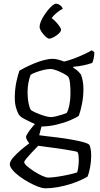

<svg xmlns="http://www.w3.org/2000/svg" viewBox="-20 -818 539 1038"><path d="M225 200Q209 200 185.5 191Q162 182 135.5 167.5Q109 153 85.5 135.5Q62 118 47.5 100.5Q33 83 33 70Q33 55 50 35Q67 15 91.5 -6Q116 -27 138 -43Q133 -49 127 -59Q121 -69 121 -77Q121 -85 132.5 -102Q144 -119 158.5 -136Q173 -153 183 -160L209 -152L192 -87Q202 -85 229.5 -82Q257 -79 293.5 -74.5Q330 -70 366 -63.5Q402 -57 429 -50Q456 -43 464 -34Q469 -21 471 -6.5Q473 8 473 24Q473 55 467 87Q461 119 453 137Q440 145 416 156Q392 167 360.5 177Q329 187 293.5 193.5Q258 200 225 200ZM241 142Q260 142 290 137.5Q320 133 350 126.5Q380 120 397 114Q401 104 403.5 82.5Q406 61 406 47Q406 35 404.5 22.5Q403 10 399 4Q397 2 376.5 -2Q356 -6 327 -10.5Q298 -15 268 -19Q238 -23 215.5 -26Q193 -29 187 -30Q171 -14 153 5Q135 24 123 38.5Q111 53 111 59Q111 67 126.5 80.5Q142 94 164.5 108.5Q187 123 208 132.5Q229 142 241 142ZM201 -134Q171 -146 150 -156Q129 -166 115.5 -173Q102 -180 94 -186Q86 -192 82 -198Q73 -213 66.5 -236Q60 -259 60 -288Q60 -335 68.5 -375Q77 -415 85 -436Q95 -442 115.5 -452.5Q136 -463 162 -474Q188 -485 215.5 -492.5Q243 -500 266 -500Q279 -500 299 -494.5Q319 -489 326 -485Q352 -491 381 -502Q410 -513 435.5 -525Q461 -537 476 -546L490 -536Q490 -519 486.5 -503Q483 -487 479 -478Q457 -470 430 -464.5Q403 -459 376 -457V-452Q386 -446 396 -438Q406 -430 417 -416Q424 -400 427.5 -379Q431 -358 431 -337Q431 -297 423.5 -258Q416 -219 406 -192Q393 -182 360 -168Q327 -154 285 -144Q243 -134 201 -134ZM255 -185Q266 -185 284.5 -189.5Q303 -194 319.5 -199.5Q336 -205 341 -208Q350 -224 355.5 -253Q361 -282 361 -312Q361 -343 358.5 -367.5Q356 -392 349 -403Q343 -410 324.5 -420Q306 -430 286 -437.5Q266 -445 253 -445Q238 -445 216.5 -440Q195 -435 175 -427.5Q155 -420 146 -414Q139 -398 134 -372.5Q129 -347 129 -321Q129 -299 131.5 -279Q134 -259 138 -245Q142 -231 146 -225Q151 -219 172 -209.5Q193 -200 217 -192.5Q241 -185 255 -185ZM246 -609Q240 -609 231 -616.5Q222 -624 213.5 -634Q205 -644 199.5 -654.5Q194 -665 194 -672Q194 -685 200.5 -701Q207 -717 218 -734Q229 -751 241 -765.5Q253 -780 264 -789Q275 -798 283 -798Q292 -798 300 -793Q308 -788 313 -782Q318 -776 319 -770Q307 -765 292.5 -753.5Q278 -742 267.5 -730.5Q257 -719 256 -711L255 -722Q264 -718 276.5 -705.5Q289 -693 299.5 -679Q310 -665 310 -656Q310 -650 303 -642Q296 -634 285.5 -626.5Q275 -619 264 -614Q253 -609 246 -609Z"/></svg>

Font: Texturina 12pt ExtraLight
Style: Regular
Weight: 250
Designer: Guillermo Torres Carreño
Foundry: Omnibus-Type
Version: Version 1.002